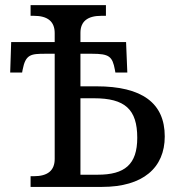

<svg xmlns="http://www.w3.org/2000/svg" viewBox="-20 -734 706 754"><path d="M295.9 -522.9H340.8C408.7 -522.9 421.4 -512.7 431.2 -460L433.1 -449.2H480L475.1 -568.8H295.9V-605C295.9 -649.4 323.2 -671.9 377.9 -671.9H396V-713.9H100.1V-671.9H112.8C167.5 -671.9 194.8 -649.4 194.8 -604V-568.8H23.9L20 -449.2H66.9L68.8 -460C80.6 -521 101.1 -522.9 159.2 -522.9H194.8V-109.9C194.8 -64.5 167.5 -42 112.8 -42H100.1V0H380.9C541 0 627 -74.7 627 -198.2C627 -329.6 537.6 -395 358.9 -395H295.9ZM295.9 -47.9V-348.1H349.1C470.7 -348.1 519 -304.7 519 -192.9C519 -87.9 469.7 -47.9 363.8 -47.9Z"/></svg>

Font: The Erased English
Style: Regular
Weight: 400
Designer: Monotype Design team + ligartures altered by 180 Amsterdam
Foundry: Monotype Imaging Inc.
Version: Version 1.030;Glyphs 3.1.2 (3151)